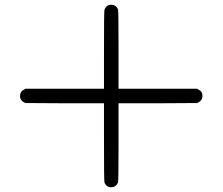

<svg xmlns="http://www.w3.org/2000/svg" viewBox="-20 -653 934 805"><path d="M446 -633Q467 -633 475 -613Q477 -607 477 -444V-281H807L811 -278Q829 -270 829 -251Q829 -231 807 -221L642 -220H477V-57Q477 106 475 112Q466 132 446 132Q426 132 418 112Q416 106 416 -57V-220H251L87 -221Q64 -230 64 -250Q64 -270 82 -278L87 -281H416V-444Q416 -606 418 -612Q426 -633 446 -633Z"/></svg>

Font: KaTeX_Main
Style: Bold
Weight: 700
Version: Version